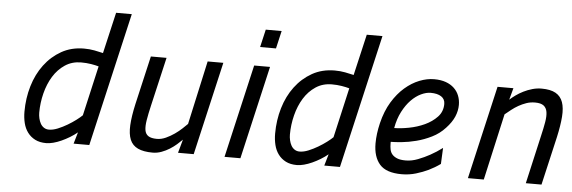

<svg xmlns="http://www.w3.org/2000/svg" viewBox="-48 -864 3053 1024"><g transform="rotate(5 1479.0 -352.0)"><path d="M455 0H371L389 -62Q371 -47 349.5 -34Q328 -21 306 -11Q284 -1 263 4.5Q242 10 225 10Q190 10 165.5 -2.5Q141 -15 125 -36.5Q109 -58 102 -86.5Q95 -115 95 -147Q95 -219 114.5 -284.5Q134 -350 171.5 -400Q209 -450 262 -480Q315 -510 383 -510Q412 -510 438.5 -505Q465 -500 485 -495L536 -715H620ZM233 -63Q255 -63 280.5 -73.5Q306 -84 330.5 -98.5Q355 -113 375.5 -128.5Q396 -144 407 -155L468 -422Q451 -427 426.5 -431Q402 -435 374 -435Q325 -435 287.5 -410Q250 -385 225 -344.5Q200 -304 187 -252.5Q174 -201 174 -149Q174 -134 177.5 -118.5Q181 -103 188 -90.5Q195 -78 206.5 -70.5Q218 -63 233 -63Z M1129 -499 1014 0H930L950 -72Q938 -60 921.5 -45.5Q905 -31 885 -18.5Q865 -6 842 2.5Q819 11 795 11Q746 11 716 -3Q686 -17 673.5 -47Q661 -77 663.5 -124.5Q666 -172 681 -239L741 -499H825L765 -240Q754 -193 748.5 -159.5Q743 -126 746.5 -105Q750 -84 765.5 -74Q781 -64 811 -64Q835 -64 859 -75Q883 -86 904.5 -101Q926 -116 943 -132Q960 -148 970 -158L1045 -499Z M1294 -499H1379L1264 0H1179ZM1339 -695H1424L1402 -600H1317Z M1797 0H1713L1731 -62Q1713 -47 1691.5 -34Q1670 -21 1648 -11Q1626 -1 1605 4.5Q1584 10 1567 10Q1532 10 1507.5 -2.5Q1483 -15 1467 -36.5Q1451 -58 1444 -86.5Q1437 -115 1437 -147Q1437 -219 1456.5 -284.5Q1476 -350 1513.5 -400Q1551 -450 1604 -480Q1657 -510 1725 -510Q1754 -510 1780.5 -505Q1807 -500 1827 -495L1878 -715H1962ZM1575 -63Q1597 -63 1622.5 -73.5Q1648 -84 1672.5 -98.5Q1697 -113 1717.5 -128.5Q1738 -144 1749 -155L1810 -422Q1793 -427 1768.5 -431Q1744 -435 1716 -435Q1667 -435 1629.5 -410Q1592 -385 1567 -344.5Q1542 -304 1529 -252.5Q1516 -201 1516 -149Q1516 -134 1519.5 -118.5Q1523 -103 1530 -90.5Q1537 -78 1548.5 -70.5Q1560 -63 1575 -63Z M2143 -65Q2175 -65 2208.5 -78Q2242 -91 2271 -107Q2304 -125 2336 -149L2332 -63Q2303 -42 2270 -26Q2241 -12 2204.5 -1Q2168 10 2128 10Q2045 10 2010 -30Q1975 -70 1975 -142Q1975 -192 1989 -251Q2005 -317 2034.5 -365.5Q2064 -414 2101 -446Q2138 -478 2178.5 -494Q2219 -510 2257 -510Q2293 -510 2319.5 -500.5Q2346 -491 2364 -474Q2382 -457 2391 -434Q2400 -411 2400 -385Q2400 -353 2386.5 -321.5Q2373 -290 2343 -258Q2313 -225 2272.5 -205Q2232 -185 2191 -174.5Q2150 -164 2113.5 -160.5Q2077 -157 2055 -157V-147Q2055 -131 2058 -116Q2061 -101 2070.5 -90Q2080 -79 2097 -72Q2114 -65 2143 -65ZM2245 -436Q2221 -436 2193.5 -423Q2166 -410 2141 -384.5Q2116 -359 2096 -320.5Q2076 -282 2067 -232Q2101 -232 2145.5 -240.5Q2190 -249 2229 -267Q2268 -285 2295 -313.5Q2322 -342 2322 -383Q2322 -409 2301.5 -422.5Q2281 -436 2245 -436Z M2482 0 2597 -499H2682L2665 -436Q2678 -448 2696 -461Q2714 -474 2736 -485Q2758 -496 2782.5 -503Q2807 -510 2832 -510Q2880 -510 2907.5 -494.5Q2935 -479 2946 -448Q2957 -417 2953.5 -370Q2950 -323 2936 -260L2876 0H2792L2851 -259Q2861 -301 2866.5 -333.5Q2872 -366 2868.5 -388Q2865 -410 2850 -421.5Q2835 -433 2804 -433Q2779 -433 2757.5 -425.5Q2736 -418 2716.5 -407Q2697 -396 2680 -382.5Q2663 -369 2647 -356L2567 0Z"/></g></svg>

Font: Panefresco 500wt
Style: Italic
Weight: 700
Foundry: Campivisivi & Chank Co
Version: Version 1.000